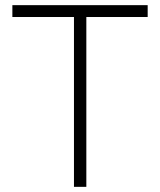

<svg xmlns="http://www.w3.org/2000/svg" viewBox="-20 -725 622 745"><path d="M267 0V-659H28V-705H553V-659H315V0Z"/></svg>

Font: Nunito Sans 7pt SemiCondensed ExtraLight
Style: Regular
Weight: 250
Width: 4
Designer: Vernon Adams
Foundry: Vernon Adams
Version: Version 3.101;gftools[0.9.27]